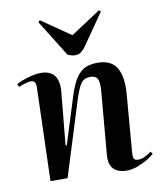

<svg xmlns="http://www.w3.org/2000/svg" viewBox="-88 -855 789 940"><g transform="rotate(-10 306.5 -385.5)"><path d="M605 -45Q592 -33 569.5 -19.5Q547 -6 520 4Q493 14 468 14Q421 14 400 -10Q379 -34 383 -78L410 -389Q414 -434 405 -451.5Q396 -469 370 -469Q338 -469 322.5 -447.5Q307 -426 288 -365L174 0H89L103 -460Q104 -479 99 -488.5Q94 -498 78 -498Q68 -498 52.5 -493.5Q37 -489 18 -481L11 -496Q21 -502 41.5 -510Q62 -518 86.5 -524Q111 -530 133 -530Q181 -530 201.5 -502Q222 -474 217 -421L192 -160L198 -159L268 -382Q283 -432 301 -465Q319 -498 345.5 -514.5Q372 -531 415 -531Q485 -531 511.5 -484Q538 -437 530 -352L507 -71Q505 -49 509 -39Q513 -29 531 -29Q548 -29 565.5 -38Q583 -47 596 -57ZM166 -776 174 -785 319 -685 468 -783 476 -775 367 -618Q358 -605 345.5 -595.5Q333 -586 316 -586Q299 -586 278 -596Z"/></g></svg>

Font: Literata 72pt SemiBold
Style: Italic
Weight: 600
Italic angle: -2°
Designer: Latin by Veronika Burian and Jose Scaglione. Greek by Irene Vlachou. Cyrillic by Vera Evstafieva
Foundry: TypeTogether
Version: Version 3.002